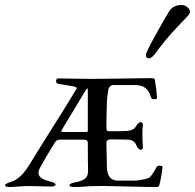

<svg xmlns="http://www.w3.org/2000/svg" viewBox="-24 -751 786 774"><path d="M604 -538Q588 -516 577 -516Q564 -516 564 -529Q564 -539 599.5 -603.5Q635 -668 657 -704Q674 -731 708 -731Q721 -731 731.5 -722Q742 -713 742 -703Q742 -695 725.5 -678.5Q709 -662 673.5 -623.5Q638 -585 604 -538ZM319 -383Q313 -373 226 -229Q222 -222 224 -220.5Q226 -219 235 -219H319Q323 -219 325 -219Q327 -219 328.5 -220Q330 -221 330 -223Q330 -225 330 -229V-383Q330 -395 328 -395Q326 -395 319 -383ZM330 -176Q330 -188 314 -188H216Q203 -188 195 -173Q159 -115 137 -74Q115 -34 176 -20Q200 -14 200 -7Q200 1 179 1Q174 1 142.5 0Q111 -1 92 -1Q76 -1 51 1Q26 3 17 3Q-4 3 -4 -4Q-4 -10 20 -18Q58 -29 92 -83Q123 -134 189.5 -239.5Q256 -345 284 -392Q287 -396 283 -399Q279 -402 272 -403L210 -413Q204 -415 202.5 -420.5Q201 -426 203.5 -430.5Q206 -435 210 -435Q222 -435 268.5 -434Q315 -433 344 -433Q384 -433 442.5 -434Q501 -435 541 -435.5Q581 -436 588 -436Q599 -436 600 -430Q607 -393 609 -357Q609 -351 599 -351Q586 -351 585 -358Q578 -380 569 -390Q552 -408 522 -408H431Q425 -408 419.5 -402.5Q414 -397 413 -391Q408 -361 407 -343Q405 -279 405 -237Q405 -222 412 -222Q468 -222 485 -223Q508 -225 516 -232Q523 -238 528 -248Q529 -250 534.5 -254.5Q540 -259 543 -259Q546 -259 549.5 -256Q553 -253 552 -249Q548 -219 552 -158Q552 -147 545 -147Q539 -147 533.5 -152.5Q528 -158 527 -162Q519 -186 494 -188Q465 -189 422 -189Q414 -189 409 -185Q404 -181 405 -173Q405 -151 407 -75Q409 -23 452 -23H524Q530 -23 551 -27Q572 -31 578 -35Q588 -42 607 -77Q612 -85 622 -83Q626 -83 629 -81Q632 -79 631 -75Q626 -33 619 -8Q617 3 609 3Q561 3 476.5 0.5Q392 -2 356 -1Q341 -1 318.5 1Q296 3 276 3Q256 3 256 -4Q256 -12 279 -16Q307 -21 319.5 -31.5Q332 -42 331 -65Q330 -101 330 -176Z"/></svg>

Font: EB Garamond 12 All SC
Style: AllSC
Weight: 400
Version: Version 0.016 ; ttfautohint (v0.97) -l 8 -r 50 -G 200 -x 0 -